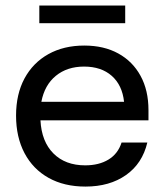

<svg xmlns="http://www.w3.org/2000/svg" viewBox="-20 -678 607 708"><path d="M295 10Q216.7 10 159.2 -22.1Q101.7 -54.2 70.4 -113.3Q39.2 -172.5 39.2 -251.7Q39.2 -330.8 70.4 -388.8Q101.7 -446.7 158.3 -478.3Q215 -510 290.8 -510Q363.3 -510 416.2 -480.8Q469.2 -451.7 498.3 -398.3Q527.5 -345 527.5 -271.7V-234.2H129.2Q133.3 -155.8 177.1 -112.1Q220.8 -68.3 294.2 -68.3Q345 -68.3 380 -89.6Q415 -110.8 428.3 -152.5H523.3Q505 -75 444.6 -32.5Q384.2 10 295 10ZM132.5 -302.5H437.5Q430.8 -364.2 392.1 -398.3Q353.3 -432.5 290 -432.5Q227.5 -432.5 185.8 -398.3Q144.2 -364.2 132.5 -302.5ZM125 -592.5V-657.5H441.7V-592.5Z"/></svg>

Font: Funnel Display
Style: Regular
Weight: 400
Designer: NORD ID, Kristian Moeller
Foundry: Dicotype
Version: Version 1.000